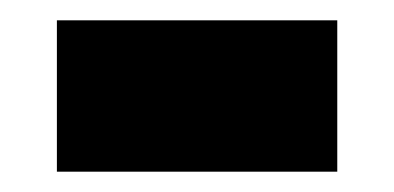

<svg xmlns="http://www.w3.org/2000/svg" viewBox="-20 -482 388 189"><path d="M36 -313V-462H312V-313Z"/></svg>

Font: Noto Sans Kannada UI Black
Style: Regular
Weight: 900
Designer: Jelle Bosma - Monotype Design Team
Foundry: Monotype Imaging Inc.
Version: Version 2.005; ttfautohint (v1.8.4.7-5d5b)